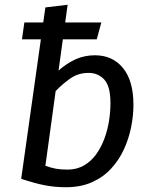

<svg xmlns="http://www.w3.org/2000/svg" viewBox="-20 -770 628 802"><path d="M81.8 -676.2H403.3L384.2 -605.8H150.5H71.7ZM376.4 -539.1Q450.5 -539.1 494 -485.6Q537.4 -432.1 537.4 -332.1Q537.4 -288.1 528 -240.1Q518.5 -192.1 498 -147Q477.5 -102 444.4 -66Q411.4 -30 364.3 -8.9Q317.2 12.1 255 12.1Q209.8 12.1 167.6 4Q125.5 -4 68.5 -23.1L169.5 -739L262.5 -750.1L224.5 -475.2Q259.4 -506.1 296.5 -522.6Q333.5 -539.1 376.4 -539.1ZM349.9 -465.5Q307.1 -465.5 274.2 -442.6Q241.4 -419.7 212.5 -389.7L169.6 -77.5Q194.4 -68.6 214.3 -65.1Q234.3 -61.6 262.2 -61.6Q301 -61.6 330.9 -79Q360.8 -96.5 381.7 -125.5Q402.6 -154.4 416 -190.8Q429.5 -227.2 435.5 -265.7Q441.4 -304.1 441.4 -339Q441.4 -409.8 415.6 -437.6Q389.7 -465.5 349.9 -465.5Z"/></svg>

Font: Fira Sans Variable
Style: Italic
Weight: 397
Italic angle: -8°
Designer: Carrois Corporate & Edenspiekermann AG
Foundry: Carrois Corporate GbR & Edenspiekermann AG
Version: Version 4.202